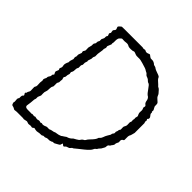

<svg xmlns="http://www.w3.org/2000/svg" viewBox="-198 -922 1088 1088"><g transform="rotate(45 346.0 -378.0)"><path d="M323.2 -13.2Q317.9 -13.2 307.1 -7.8Q301.3 -7.8 294.9 -7.8L286.1 -2.9Q283.2 -2 275.4 -2.4Q267.6 -2.9 258.8 -0.5Q249.5 2 240.2 0L227.1 -2.9Q225.1 -2 221.7 1.5Q218.3 4.9 214.8 4.9L204.1 2.9L187 4.9L170.9 0L151.9 3.9Q149.9 4.9 147 3.9Q144 2.9 142.1 2.9H91.8L74.2 4.9Q65.4 1 62.5 -1Q59.6 -2.9 53.2 -3.9Q46.4 -4.9 43.9 -11.7Q41 -19 41 -21L43 -29.8Q42 -43 41.5 -48.8H42L41.5 -49.8Q41.5 -56.6 46.9 -62V-74.2Q46.9 -84 52.2 -87.4Q57.6 -90.8 53.2 -97.2Q46.4 -106 50.8 -109.4Q55.2 -112.3 55.2 -115.2Q55.2 -118.2 55.7 -119.6Q56.2 -121.1 58.6 -125Q61 -128.9 62.5 -132.3Q64 -135.7 63 -148.9Q62 -162.1 62.5 -166Q63 -169.9 65.9 -173.8Q68.8 -177.7 68.8 -186L67.9 -208L69.8 -225.1L67.9 -234.9Q68.8 -239.7 75.2 -252V-257.3Q75.2 -262.7 80.6 -269.5Q85.9 -276.4 85.4 -281.7Q85 -287.1 85.9 -288.6Q86.9 -290 89.4 -292.5Q91.8 -294.9 92.8 -296.9Q85 -309.6 85.9 -315.9L92.8 -333L88.9 -342.8Q89.8 -344.7 91.3 -349.1Q92.8 -353.5 94.2 -356.4Q95.2 -358.9 92.8 -370.6Q90.3 -382.3 101.1 -403.8Q101.1 -408.7 101.1 -414.1Q107.9 -434.6 107.9 -436L106 -445.8Q106 -454.1 108.9 -457V-473.1L116.2 -493.2L113.8 -504.9L121.1 -517.1Q122.1 -521 121.6 -529.3Q121.1 -537.6 121.1 -541Q126 -560.5 126.5 -562.5Q127 -564.5 126.5 -569.8Q126 -575.2 127 -578.1Q127.9 -581.1 130.9 -584.5Q133.8 -587.9 133.8 -589.8L134.8 -603L140.1 -612.8V-627.9Q143.1 -633.8 144 -635.7Q145 -637.7 146 -640.1Q147 -642.1 147.5 -644Q147.9 -646 147.5 -650.9Q147 -656.2 147.9 -658.2Q148.9 -660.2 150.9 -662.6Q152.8 -665 152.8 -667L147.9 -680.2Q147 -682.1 149.9 -686Q152.8 -689.9 152.8 -691.9Q152.8 -693.4 151.4 -699.2Q149.9 -705.1 150.4 -708Q150.9 -710.9 155.3 -715.3Q159.2 -719.7 160.2 -722.7Q161.1 -725.6 157.7 -733.4Q154.3 -740.2 155.3 -743.2Q156.2 -746.1 163.1 -752.4Q169.9 -758.8 171.9 -759.3Q173.8 -759.8 194.8 -759.8H337.9L346.2 -757.8L358.9 -759.8L370.1 -754.9Q378.9 -753.9 386.2 -757.8Q394 -761.7 396.5 -760.3Q398.9 -758.8 401.9 -756.3Q404.3 -753.9 408.2 -751.5Q412.1 -749 414.6 -748Q417 -747.1 423.3 -747.6Q439.9 -749 454.1 -734.9Q457 -733.9 461.9 -732.9Q469.7 -731.4 474.6 -726.6Q479 -722.7 496.6 -716.8Q514.2 -710.9 518.1 -708Q522 -705.1 524.4 -698.7Q526.4 -692.9 550.8 -671.9Q557.1 -663.6 563 -661.6Q568.8 -659.2 570.8 -655.8Q573.2 -654.8 575.2 -651.4Q578.1 -647 583.5 -642.1Q589.4 -637.2 592.8 -627Q596.7 -616.7 608.4 -607.9Q620.6 -598.6 621.6 -592.8Q623 -586.9 622.6 -580.6Q622.1 -574.2 623 -571.3Q624 -568.4 627.9 -561.5Q631.8 -554.7 632.8 -552.7Q633.8 -550.8 633.3 -546.9Q632.8 -543 632.8 -540.5Q632.8 -538.1 636.2 -536.1V-526.9Q637.2 -522.9 644.5 -514.2Q651.9 -505.4 647.9 -497.1Q648.4 -496.1 644.5 -493.2Q641.1 -490.2 647 -483.9V-480.5L646 -474.6Q646 -473.1 646 -471.7L648.9 -462.9V-384.8Q642.6 -357.4 638.2 -353Q635.3 -346.7 636.2 -330.1Q637.7 -313.5 633.8 -312Q621.6 -306.2 622.1 -295.9Q623 -285.2 623 -284.2L616.2 -269Q615.2 -268.1 615.2 -264.6V-258.8Q612.3 -251 608.9 -247.1Q605 -243.2 603.5 -239.3Q601.6 -234.4 595.7 -231.4Q589.8 -227.5 589.8 -218.8Q589.8 -210 587.4 -207Q585 -204.1 581.5 -196.3Q578.6 -189 570.8 -181.6Q563 -173.8 563 -169.9Q561 -168 556.2 -164.6Q551.3 -161.1 548.8 -154.3Q546.4 -147.9 538.1 -138.7Q530.3 -129.9 514.6 -117.2Q499 -104.5 486.8 -95.2Q474.6 -85.9 470.7 -82Q466.8 -78.1 463.4 -76.7Q460 -75.2 458 -74.2Q456.1 -73.2 452.1 -67.4Q448.2 -61.5 439.5 -59.6Q430.2 -57.6 426.3 -53.2Q422.9 -48.8 418.9 -46.4Q415 -43.9 403.8 -55.2Q402.8 -53.7 400.9 -47.9Q398.9 -42 397.9 -39.1Q393.6 -35.2 385.7 -31.2Q377.9 -27.3 373.5 -24.4Q369.1 -21 363.8 -21H356.9Q352.5 -16.6 336.9 -13.2ZM41 -48.8H41.5Q41.5 -49.3 41.5 -49.8L41 -50.8ZM124 -160.2 116.2 -141.1V-127L112.8 -116.2Q111.8 -95.7 110.8 -91.8Q109.9 -87.9 109.4 -81.1Q108.9 -74.2 107.9 -70.8Q106.9 -67.4 106.9 -63.5Q106.9 -47.9 131.3 -49.3Q138.7 -49.8 145.5 -49.3Q152.3 -48.8 159.2 -48.8Q161.1 -50.8 166 -50.8L179.2 -48.8Q182.1 -51.8 187 -51.8Q195.8 -48.8 205.1 -48.8Q213.9 -51.8 220.2 -51.8L229 -48.8Q234.9 -51.8 237.3 -51.8L248 -49.8Q257.8 -50.8 265.1 -54.7Q272.5 -58.6 279.3 -57.6Q286.6 -57.1 291 -57.1Q302.2 -62.5 311 -63.5Q319.8 -64.5 324.2 -66.9Q328.6 -69.8 339.8 -70.8Q351.1 -71.8 366.2 -78.1L371.1 -82Q375 -84 381.8 -88.9L392.1 -96.2Q413.1 -101.6 424.8 -116.2Q427.7 -118.2 441.4 -125.5Q455.1 -132.8 459.5 -140.6Q463.9 -148.4 470.7 -151.9Q477.5 -154.8 479 -158.2Q481.4 -159.2 483.4 -164.1Q485.4 -168.9 495.1 -179.2Q521 -205.1 523.4 -218.8Q523.9 -221.7 529.8 -226.1Q535.6 -231 539.6 -242.2Q543 -253.4 550.3 -265.6Q557.6 -277.3 559.6 -281.2Q561.5 -285.2 561 -288.1Q561 -291 562 -292Q563 -293 564.5 -294.9Q565.9 -296.9 566.9 -298.8Q567.9 -300.8 568.8 -301.8Q569.8 -302.7 569.3 -307.6Q568.8 -312.5 568.8 -314Q574.2 -324.7 574.2 -334L579.1 -340.8Q580.1 -343.8 579.1 -355.5Q578.1 -367.2 583 -372.1L586.9 -381.8Q587.9 -384.8 587.4 -393.6Q586.9 -402.3 586.9 -406.2Q586.9 -410.2 590.8 -418L589.8 -430.2L591.8 -439.9L590.8 -448.2L594.2 -462.9Q594.2 -465.8 589.8 -474.1Q585.4 -482.4 586.9 -493.7Q587.9 -504.9 586.9 -508.8L582 -522Q582 -523.9 584 -530.3Q585.9 -536.6 577.6 -542Q569.8 -547.4 567.4 -564Q564.9 -580.6 549.3 -588.4Q543.9 -591.8 527.8 -614.7Q512.2 -637.7 505.4 -639.2Q498.5 -640.6 493.2 -646.5Q488.3 -652.3 481 -655.8Q473.1 -659.2 471.2 -659.7Q469.7 -660.2 467.8 -661.1Q465.8 -662.1 462.4 -666Q459 -669.9 457 -671.9Q455.1 -672.9 452.6 -674.3Q450.2 -675.8 447.3 -676.8Q444.3 -677.7 442.4 -679.7Q439.9 -681.6 436 -683.6Q431.6 -686 426.8 -687Q421.9 -688 399.9 -695.3Q377.9 -702.6 362.8 -701.2Q347.2 -699.7 336.4 -704.6Q326.2 -709 322.3 -709Q318.4 -709 313 -706.1Q284.2 -702.6 275.4 -708.5Q266.6 -714.4 253.9 -712.9Q241.2 -710.9 231.4 -711.9Q221.7 -712.9 219.7 -711.9Q218.3 -710.9 211.4 -704.6Q204.6 -698.2 204.1 -693.4Q203.1 -688 202.6 -686Q202.1 -684.1 202.1 -677.7V-663.6L200.2 -654.8L201.2 -647L191.9 -624Q190.9 -621.1 192.4 -617.2Q194.8 -610.4 189 -598.1V-586.9L184.1 -554.2V-533.2Q177.7 -521 178.7 -515.6Q179.2 -510.3 178.2 -507.8L171.9 -488.8V-485.8L172.9 -481.9L168 -466.8V-450.2L163.1 -440.9V-420.9Q163.1 -419.9 160.2 -415.5Q157.2 -411.1 157.2 -399.4Q157.2 -387.7 154.8 -382.8L149.9 -373L151.9 -360.4L147.9 -347.2Q147.9 -333 144.5 -329.1Q141.1 -325.2 141.1 -321.8L145 -308.1Q143.1 -298.8 143.1 -285.2L137.2 -273.9V-247.1L131.8 -235.8Q129.9 -226.1 129.9 -214.4Q129.9 -202.6 126.5 -195.3Q123 -188 123.5 -175.8Q124 -163.1 124 -160.2Z"/></g></svg>

Font: AntiqueNobleLightItalic
Style: LightItalic
Weight: 400
Version: Version 001.000